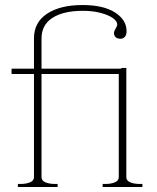

<svg xmlns="http://www.w3.org/2000/svg" viewBox="-20 -743 624 763"><path d="M51 -12H62Q84 -12 99.5 -18.5Q115 -25 115 -39V-449H26V-470H115V-591Q115 -654 167 -688.5Q219 -723 308 -723Q391 -723 437 -693.5Q483 -664 483 -619Q483 -604 476 -596.5Q469 -589 459 -589Q447 -589 440 -595Q433 -601 433 -612Q433 -619 439.5 -629.5Q446 -640 446 -645Q446 -659 428 -671.5Q410 -684 379 -692Q348 -700 309 -700Q232 -700 188.5 -672Q145 -644 145 -590V-470H459L465 -473H482V-39Q482 -25 497.5 -18.5Q513 -12 535 -12H546V0H388V-12H399Q421 -12 436.5 -18.5Q452 -25 452 -39V-449H145V-39Q145 -25 160.5 -18.5Q176 -12 198 -12H209V0H51Z"/></svg>

Font: Taviraj Thin
Style: Regular
Weight: 250
Designer: Katatrad Team
Foundry: CadsonDemak
Version: Version 1.001